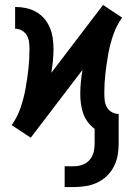

<svg xmlns="http://www.w3.org/2000/svg" viewBox="-20 -548 540 775"><path d="M241 207V123H280Q298 123 314.5 116.5Q331 110 342.5 96.5Q354 83 358 66Q362 49 362 32V-28Q346 -40 334 -56Q322 -72 315.5 -91Q309 -110 306.5 -130Q304 -150 304 -170Q304 -194 306.5 -218.5Q309 -243 313 -266L104 8L65 -18L27 -43Q50 -75 63 -113Q76 -151 83 -190Q90 -229 94.5 -268.5Q99 -308 99 -347Q99 -362 97.5 -376.5Q96 -391 89 -404Q82 -417 69 -424.5Q56 -432 41 -432V-520Q63 -520 84.5 -515.5Q106 -511 125 -500.5Q144 -490 158.5 -473Q173 -456 181.5 -435.5Q190 -415 193 -393.5Q196 -372 196 -350Q196 -326 193.5 -301.5Q191 -277 187 -254L396 -528L435 -502L473 -477Q450 -445 437 -407Q424 -369 417 -330Q410 -291 405.5 -251.5Q401 -212 401 -173Q401 -158 402.5 -143.5Q404 -129 411 -116Q418 -103 431 -95.5Q444 -88 459 -88V32Q459 55 455 78.5Q451 102 440 123.5Q429 145 411.5 162Q394 179 372.5 189Q351 199 327.5 203Q304 207 280 207Z"/></svg>

Font: Iosevka Curly Slab Semibold
Style: Regular
Weight: 600
Monospace: yes
Designer: Belleve Invis
Foundry: Belleve Invis
Version: Version 22.1.2; ttfautohint (v1.8.4)